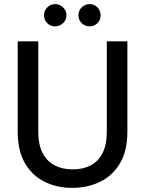

<svg xmlns="http://www.w3.org/2000/svg" viewBox="-20 -901 705 933"><path d="M331 12Q257 12 197 -17.5Q137 -47 101.5 -107.5Q66 -168 66 -262V-700H166V-261Q166 -198 187 -157.5Q208 -117 245.5 -97.5Q283 -78 333 -78Q384 -78 421 -97.5Q458 -117 478.5 -157.5Q499 -198 499 -261V-700H599V-262Q599 -168 563 -107.5Q527 -47 466 -17.5Q405 12 331 12ZM248 -773Q225 -773 209.5 -788.5Q194 -804 194 -827Q194 -849 209.5 -865Q225 -881 248 -881Q270 -881 286.5 -865Q303 -849 303 -827Q303 -804 286.5 -788.5Q270 -773 248 -773ZM416 -773Q393 -773 377 -788.5Q361 -804 361 -827Q361 -849 377 -865Q393 -881 416 -881Q438 -881 453.5 -865Q469 -849 469 -827Q469 -804 453.5 -788.5Q438 -773 416 -773Z"/></svg>

Font: DM Sans 17pt Medium
Style: Regular
Weight: 500
Version: Version 4.004;gftools[0.9.30]